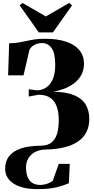

<svg xmlns="http://www.w3.org/2000/svg" viewBox="-20 -1014 636 1302"><path d="M232 268.5Q161.5 268.5 113.2 251Q65 233.5 40 202.8Q15 172 15 132Q15 82.5 37.2 51.5Q59.5 20.5 95.5 3.5Q131.5 -13.5 173.8 -19.8Q216 -26 256 -26Q302.5 -26 329.2 -47.8Q356 -69.5 367.2 -108.2Q378.5 -147 378.5 -198.5Q378.5 -251 365.2 -289.8Q352 -328.5 322 -350Q292 -371.5 241 -371.5L175 -359.5V-408.5L231 -401.5Q262 -401.5 290.2 -418.5Q318.5 -435.5 336.5 -473.5Q354.5 -511.5 354.5 -574.5Q354.5 -653 330.2 -687.5Q306 -722 266 -722Q234.5 -722 212.2 -708.8Q190 -695.5 180 -677.5L139.5 -503H35L42 -720.5Q81.5 -721.5 109.5 -726.2Q137.5 -731 162.5 -736.8Q187.5 -742.5 216.8 -746.8Q246 -751 288 -751Q371 -751 429.5 -731Q488 -711 518.8 -673.2Q549.5 -635.5 549.5 -582.5Q549.5 -539 531.5 -506Q513.5 -473 483 -449.8Q452.5 -426.5 415.2 -412.2Q378 -398 339.5 -392Q428.5 -391 482.5 -368.5Q536.5 -346 561 -305Q585.5 -264 585.5 -207.5Q585.5 -157.5 566.5 -119.2Q547.5 -81 510.2 -55.2Q473 -29.5 418 -15.5Q363 -1.5 291 0Q259 0.5 234 9.8Q209 19 191.8 35.2Q174.5 51.5 165.5 73.2Q156.5 95 156.5 121Q156.5 162 168 188.5Q179.5 215 201 227.5Q222.5 240 252 240Q269 240 285 236.2Q301 232.5 314.8 226Q328.5 219.5 338 211.5L378.5 97H453L447 228.5Q418 241.5 367.8 255Q317.5 268.5 232 268.5ZM243 -794.5 113.5 -977.5 132.5 -994 291 -902.5 449.5 -994 468.5 -977.5 339 -794.5Z"/></svg>

Font: Merriweather 144pt Black
Style: Regular
Weight: 900
Version: Version 2.100